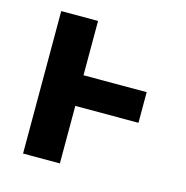

<svg xmlns="http://www.w3.org/2000/svg" viewBox="-85 -610 669 690"><g transform="rotate(15 250.0 -265.0)"><path d="M60 0V-530H197V-328H432V-214H197V0Z"/></g></svg>

Font: Iosevka Slab Heavy
Style: Regular
Weight: 900
Monospace: yes
Designer: Belleve Invis
Foundry: Belleve Invis
Version: Version 11.1.0; ttfautohint (v1.8.3)